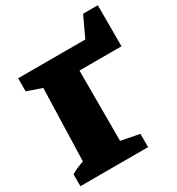

<svg xmlns="http://www.w3.org/2000/svg" viewBox="-185 -901 938 1017"><g transform="rotate(-30 283.5 -392.0)"><path d="M477 -784H567V-533H310V-103L422 -81V0H8V-73Q45 -94 85 -107L98 -549L8 -580V-660H419Z"/></g></svg>

Font: Piazzolla Black
Style: Regular
Weight: 900
Designer: Juan Pablo del Peral
Foundry: Huerta Tipografica
Version: Version 1.330